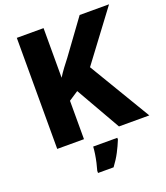

<svg xmlns="http://www.w3.org/2000/svg" viewBox="-165 -827 1004 1160"><g transform="rotate(-20 337.0 -246.5)"><path d="M673 0H478L314 -287L253 -247V0H81V-714H253V-395Q269 -421 288 -446.5Q307 -472 326 -496L485 -714H674L436 -396ZM445 72Q430 109 411 145.5Q392 182 363 221H263V207Q269 187 275 160.5Q281 134 285 107.5Q289 81 290 61H445Z"/></g></svg>

Font: Noto Sans Thai Looped ExtraBold
Style: Regular
Weight: 800
Designer: Sasikarn Vongin, Ben Mitchell
Foundry: The Fontpad Ltd
Version: Version 1.001; ttfautohint (v1.8.4.7-5d5b)